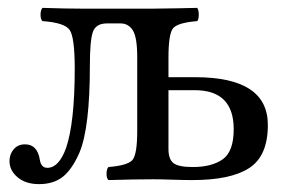

<svg xmlns="http://www.w3.org/2000/svg" viewBox="-20 -451 718 483"><path d="M567.9 -126Q567.9 -224.1 470.2 -224.1H403.8V-76.2Q403.8 -50.3 416.5 -40.5Q429.2 -30.8 464.8 -30.8Q512.7 -30.8 540.3 -50.3Q567.9 -69.8 567.9 -126ZM249 -392.1Q221.2 -392.1 213.6 -370.6Q206.1 -349.1 206.1 -286.1Q206.1 -130.4 180.2 -67.9Q162.1 -25.9 138.7 -6.8Q115.2 12.2 78.1 12.2Q44.9 12.2 24.4 -4.9Q3.9 -22 3.9 -45.9Q3.9 -63 14.4 -75.4Q24.9 -87.9 43 -87.9Q73.7 -87.9 80.1 -49.8Q83 -28.8 99.1 -28.8Q127.9 -28.8 146 -78.1Q168 -142.1 168 -278.8Q168 -357.9 155 -376Q142.1 -394 86.9 -397.9Q82 -401.9 82 -413.8Q82 -425.8 86.9 -431.2Q147 -429.2 189 -429.2H363.8Q441.9 -430.2 476.1 -431.2Q480 -426.3 480 -414.1Q480 -401.9 476.1 -397.9Q428.2 -394 416 -380.6Q403.8 -367.2 403.8 -306.2V-256.8H471.2Q654.3 -256.8 653.8 -136.2Q653.8 -59.1 607.4 -28.6Q561 2 463.9 2Q442.9 2 413.3 1Q383.8 0 365.2 0Q319.3 0 252.9 2Q248 -2 248 -13.9Q248 -25.9 252.9 -30.8Q300.8 -34.7 313 -48.3Q325.2 -62 325.2 -122.1V-307.1Q325.2 -356.9 314.2 -374.5Q303.2 -392.1 283.2 -392.1Z"/></svg>

Font: Linux Libertine
Style: Regular
Weight: 400
Designer: Philipp H. Poll
Foundry: Philipp H. Poll
Version: Version 5.3.0 ; ttfautohint (v0.9)